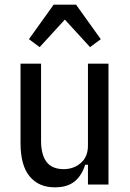

<svg xmlns="http://www.w3.org/2000/svg" viewBox="-20 -791 558 823"><path d="M357 -85H345Q331 -39 300 -13.5Q269 12 215 12Q146 12 107 -35Q68 -82 68 -178V-518H156V-187Q156 -128 179.5 -97Q203 -66 253 -66Q296 -66 326.5 -92.5Q357 -119 357 -167V-518H445V0H357ZM306 -771 412 -623 366 -589 258 -707 150 -589 104 -623 210 -771Z"/></svg>

Font: IBM Plex Sans Condensed Text
Style: Regular
Weight: 450
Width: 3
Designer: Mike Abbink, Paul van der Laan, Pieter van Rosmalen
Foundry: Bold Monday
Version: Version 1.1